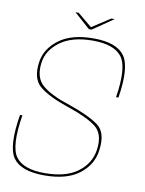

<svg xmlns="http://www.w3.org/2000/svg" viewBox="-88 -850 693 916"><g transform="rotate(10 258.5 -392.0)"><path d="M279.5 -719.5H292.5L392.5 -788H376L287.5 -730.5L218 -788H202.5ZM190 4.5Q299.5 4.5 359.5 -41.8Q419.5 -88 428.5 -158Q441 -245.5 395.8 -279.2Q350.5 -313 253.5 -346.5Q162 -375.5 118.2 -411.8Q74.5 -448 84.5 -522.5Q92.5 -584 150.5 -626.5Q208.5 -669 308.5 -669Q410.5 -669 448.8 -619.8Q487 -570.5 463.5 -422.5H475Q499 -572 460.5 -626Q422 -680 309.5 -680Q203 -680 142.5 -634.5Q82 -589 73 -522.5Q61.5 -441.5 106 -405Q150.5 -368.5 245.5 -336.5Q338.5 -306 383.8 -271.8Q429 -237.5 417 -158Q407.5 -92 350.2 -49.2Q293 -6.5 190.5 -6.5Q87.5 -6.5 50.5 -56.2Q13.5 -106 38.5 -259.5H27Q1 -102.5 39.5 -49Q78 4.5 190 4.5Z"/></g></svg>

Font: Anybody Thin
Style: Italic
Weight: 100
Italic angle: -10°
Designer: Tyler Finck
Foundry: Etcetera Type Company
Version: Version 1.114;gftools[0.9.25]